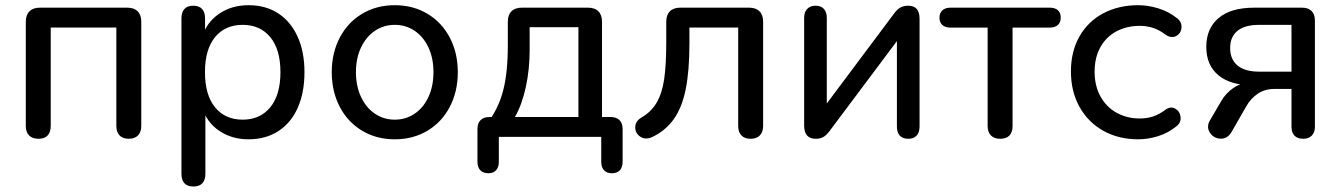

<svg xmlns="http://www.w3.org/2000/svg" viewBox="-20 -516 5056 724"><path d="M77.3 -41.1V-433.9Q77.3 -459.7 91.1 -473.4Q104.8 -487.1 130.5 -487.1H459.5Q485.3 -487.1 499 -473.4Q512.7 -459.7 512.7 -433.9V-41.1Q512.7 -17.9 500.3 -5.3Q487.9 7.3 465.4 7.3Q442.9 7.3 430.8 -5.3Q418.7 -17.9 418.7 -41.1V-412.3H171.3V-41.1Q171.3 -17.5 159.6 -5.1Q147.8 7.3 124.7 7.3Q102.1 7.3 89.7 -5.3Q77.3 -17.9 77.3 -41.1Z M664.2 139.6V-446.7Q664.2 -469.9 675.4 -482.1Q686.5 -494.4 708.4 -494.4Q731 -494.4 742.1 -482.1Q753.2 -469.9 753.2 -446.7V-356.7L742.2 -375.5Q758 -430.7 805.4 -463.5Q852.8 -496.4 917.5 -496.4Q981.8 -496.4 1029.1 -465.6Q1076.3 -434.8 1102.2 -377.9Q1128.1 -321.1 1128.1 -243.9Q1128.1 -166.6 1102.7 -109.5Q1077.3 -52.4 1029.6 -21.6Q981.8 9.3 917.5 9.3Q853.5 9.3 806.3 -23Q759.2 -55.2 742.9 -109.7H754.5V139.6Q754.5 162.7 743 175Q731.6 187.3 709 187.3Q686.5 187.3 675.4 175Q664.2 162.7 664.2 139.6ZM1037.5 -243.9Q1037.5 -329.7 999.1 -376Q960.7 -422.3 895.2 -422.3Q828.9 -422.3 790.9 -376Q752.9 -329.7 752.9 -243.9Q752.9 -158 790.9 -111.4Q828.9 -64.8 895.2 -64.8Q960.7 -64.8 999.1 -111.4Q1037.5 -158 1037.5 -243.9Z M1231 -243.9Q1231 -316.3 1261.1 -373.9Q1291.3 -431.5 1345.3 -463.9Q1399.3 -496.4 1468.7 -496.4Q1538 -496.4 1592.1 -463.9Q1646.1 -431.5 1676.2 -373.9Q1706.3 -316.3 1706.3 -243.9Q1706.3 -170.9 1676.2 -113.3Q1646.1 -55.6 1592.1 -23.2Q1538 9.3 1468.7 9.3Q1399.3 9.3 1345.3 -23.2Q1291.3 -55.6 1261.1 -113.3Q1231 -170.9 1231 -243.9ZM1614.5 -243.9Q1614.5 -296.9 1595.5 -337.3Q1576.5 -377.8 1543.2 -400.1Q1510 -422.3 1468.7 -422.3Q1427.3 -422.3 1394.1 -400.1Q1360.8 -377.8 1341.5 -337.3Q1322.2 -296.9 1322.2 -243.9Q1322.2 -190.9 1341.5 -150.1Q1360.8 -109.3 1394.1 -87.1Q1427.3 -64.8 1468.7 -64.8Q1510 -64.8 1543.2 -87.1Q1576.5 -109.3 1595.5 -150.1Q1614.5 -190.9 1614.5 -243.9Z M1780.4 94V-29.2Q1780.4 -51.2 1792.2 -63Q1804 -74.8 1826 -74.8H1876.4L1820.4 -55.2Q1860.2 -108.3 1877.5 -175.4Q1894.9 -242.4 1894.9 -344.8V-433.9Q1894.9 -459.7 1908.6 -473.4Q1922.3 -487.1 1948 -487.1H2196.9Q2222.7 -487.1 2236.4 -473.4Q2250.1 -459.7 2250.1 -433.9V-31.4L2206.7 -74.8H2282.2Q2304.2 -74.8 2316 -63Q2327.8 -51.2 2327.8 -29.2V94Q2327.8 114.6 2317.5 125.9Q2307.2 137.3 2287.5 137.3Q2267.9 137.3 2257.6 125.9Q2247.2 114.6 2247.2 94V0H1861V94Q1861 114.6 1850.6 125.9Q1840.3 137.3 1821.3 137.3Q1801.7 137.3 1791 125.9Q1780.4 114.6 1780.4 94ZM2161.1 -74.8V-413.5H1977.2V-326.6Q1977.2 -254 1962.8 -187.9Q1948.5 -121.7 1921.7 -74.8Z M2763.6 -41.1V-412.3H2579.7V-351.9Q2579.7 -249 2565.8 -180Q2552 -111 2520.9 -67.1Q2489.9 -23.1 2438.7 1.1Q2413.3 12.1 2394.2 -0.8Q2375.1 -13.7 2375.4 -36.6Q2375.7 -59.5 2399.6 -73.3Q2435.7 -94.2 2456.1 -129Q2476.5 -163.7 2484.4 -217.2Q2492.3 -270.7 2492.3 -354.8V-433.9Q2492.3 -459.7 2506.1 -473.4Q2519.8 -487.1 2545.5 -487.1H2804.4Q2830.2 -487.1 2843.9 -473.4Q2857.6 -459.7 2857.6 -433.9V-41.1Q2857.6 -17.9 2845.2 -5.3Q2832.8 7.3 2810.3 7.3Q2787.7 7.3 2775.7 -5.3Q2763.6 -17.9 2763.6 -41.1Z M3012.3 -43.3V-448.6Q3012.3 -470.5 3023.8 -482.4Q3035.3 -494.4 3055.5 -494.4Q3075.8 -494.4 3086.8 -482.4Q3097.7 -470.5 3097.7 -448.6V-92.1H3072.5L3350.8 -464.1Q3360.8 -478.4 3373.1 -486.4Q3385.4 -494.4 3404.7 -494.4Q3426.2 -494.4 3436.8 -482.3Q3447.5 -470.2 3447.5 -444.4V-38.6Q3447.5 -16.7 3436.5 -4.7Q3425.6 7.3 3405.3 7.3Q3384 7.3 3373 -4.5Q3362.1 -16.3 3362.1 -38.6V-395.6H3388L3109 -23Q3098.3 -8.1 3086.4 -0.4Q3074.4 7.3 3055.8 7.3Q3034.3 7.3 3023.3 -5.1Q3012.3 -17.5 3012.3 -43.3Z M3704.2 -41.1V-411.9H3564.7Q3544.7 -411.9 3533.6 -421.6Q3522.6 -431.3 3522.6 -449.7Q3522.6 -467.1 3533.6 -477.1Q3544.7 -487.1 3564.7 -487.1H3937.8Q3958.2 -487.1 3969 -477.6Q3979.8 -468.1 3979.8 -449.7Q3979.8 -431.3 3968.8 -421.6Q3957.8 -411.9 3937.8 -411.9H3798.2V-41.1Q3798.2 -17.5 3786.5 -5.1Q3774.7 7.3 3751.5 7.3Q3729 7.3 3716.6 -5.3Q3704.2 -17.9 3704.2 -41.1Z M4018.3 -246.6Q4018.3 -321.8 4050.3 -378.4Q4082.4 -435 4140.1 -465.7Q4197.9 -496.4 4271.5 -496.4Q4309.4 -496.4 4348.1 -484.4Q4386.8 -472.4 4417 -448.4Q4436.9 -434.1 4435.2 -411.9Q4433.4 -389.6 4414.8 -380Q4396.2 -370.4 4373.9 -386.1Q4332 -418.5 4278.1 -418.5Q4229.2 -418.5 4190.4 -398.1Q4151.6 -377.6 4129.6 -338.4Q4107.6 -299.2 4107.6 -245.6Q4107.6 -192 4129.9 -152Q4152.2 -111.9 4190.9 -90.6Q4229.6 -69.2 4278.1 -69.2Q4304.4 -69.2 4327.5 -76.6Q4350.6 -84 4375.8 -102.9Q4394.3 -116.1 4411.7 -106.2Q4429.1 -96.3 4431.7 -75.3Q4434.4 -54.2 4416.4 -40Q4385.5 -14.7 4347.5 -2.7Q4309.4 9.3 4271.5 9.3Q4197.9 9.3 4140.5 -22.8Q4083 -54.9 4050.6 -113Q4018.3 -171.1 4018.3 -246.6Z M4850 -37.9V-180.6H4784.5Q4749.4 -180.6 4722.9 -162.7Q4696.3 -144.7 4679.3 -114.9L4624.7 -19.5Q4609 7.9 4582.7 6.9Q4556.4 6 4542.2 -16.1Q4528 -38.2 4543.1 -63L4585.7 -135.9Q4602.8 -165.1 4631 -184.4Q4659.2 -203.6 4687.8 -203.6H4702.6V-194.5Q4620 -194.5 4574.3 -232.3Q4528.7 -270.1 4528.7 -339.2Q4528.7 -408.6 4575 -447.9Q4621.2 -487.1 4710.3 -487.1H4889.5Q4912.8 -487.1 4925.6 -474.7Q4938.3 -462.2 4938.3 -439V-37.9Q4938.3 -16.7 4926.6 -4.7Q4914.8 7.3 4894.2 7.3Q4872.9 7.3 4861.4 -4.4Q4850 -16 4850 -37.9ZM4850 -245.8V-422.3H4728.8Q4673.7 -422.3 4646.2 -399.7Q4618.7 -377.1 4618.7 -334.9Q4618.7 -292.6 4646.2 -269.2Q4673.7 -245.8 4728.8 -245.8Z"/></svg>

Font: SN Pro Thin
Style: Regular
Weight: 200
Designer: Tobias Whetton
Foundry: Supernotes
Version: Version 1.003;Glyphs 3.3 (3324)